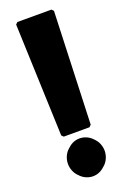

<svg xmlns="http://www.w3.org/2000/svg" viewBox="-162 -890 631 954"><g transform="rotate(-20 154.0 -412.5)"><path d="M76 -233 86 -223H222L232 -233L254 -827L244 -837H64L54 -827ZM59 -88C59 -63 69 -38 86 -21L93 -14C109 2 132 12 156 12C179 12 200 3 217 -13L226 -21C243 -38 253 -63 253 -88C253 -113 243 -138 226 -155L219 -162C203 -178 180 -188 156 -188C133 -188 112 -179 95 -163L86 -155C69 -138 59 -113 59 -88Z"/></g></svg>

Font: Hussar Woodtype
Style: Ultra
Weight: 900
Foundry: Cannot Into Space Fonts
Version: Version 1.07